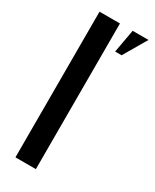

<svg xmlns="http://www.w3.org/2000/svg" viewBox="-184 -749 644 798"><g transform="rotate(30 138.5 -349.5)"><path d="M42 -699H140V0H42ZM212 -588H181L201 -699H277Z"/></g></svg>

Font: Moniqa Paragraph
Style: Bold
Weight: 700
Designer: Rajesh Rajput
Foundry: Rajesh Rajput
Version: Version 1.000